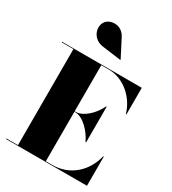

<svg xmlns="http://www.w3.org/2000/svg" viewBox="-240 -1158 1151 1283"><g transform="rotate(30 335.0 -516.0)"><path d="M266 -859 411.5 -839.5 413.5 -842.5 343.5 -978C305.5 -1052 218 -1039.5 191 -1000.5C158 -952.5 186 -870 266 -859ZM485.5 -248H490V-523H485.5C455.5 -456 386 -390 329 -390H320V-745.5H379C496 -745.5 595.5 -652 625.5 -545H630V-750H15V-745.5H105V-4.5H15V0H640V-225H635.5C605.5 -98 506 -4.5 369 -4.5H320V-386H329C386 -386 455.5 -315 485.5 -248Z"/></g></svg>

Font: Bodoni* 36pt Fatface
Style: Regular
Weight: 900
Version: Version 2.3